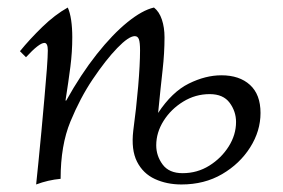

<svg xmlns="http://www.w3.org/2000/svg" viewBox="-20 -475 752 510"><path d="M76 15Q78 -6 82 -43.5Q86 -81 90 -126Q94 -171 98 -214.5Q102 -258 104.5 -292Q107 -326 107 -341Q107 -361 98 -361Q84 -361 49 -323L33 -339Q59 -371 92.5 -403.5Q126 -436 160 -455Q166 -442 169 -421.5Q172 -401 172 -376Q172 -337 167 -298Q162 -259 154 -208H156Q195 -278 237 -331Q279 -384 318.5 -416Q358 -448 389 -455Q403 -444 410 -423Q417 -402 417 -376Q417 -334 412 -290Q407 -246 400 -175Q437 -231 481.5 -253Q526 -275 568 -275Q616 -275 644 -249.5Q672 -224 672 -175Q672 -127 644.5 -83.5Q617 -40 570 -12.5Q523 15 462 15Q423 15 391.5 0.5Q360 -14 344 -45.5Q328 -77 334 -128Q342 -187 347 -245.5Q352 -304 352 -341Q352 -362 349 -370.5Q346 -379 338 -379Q322 -379 291.5 -347.5Q261 -316 226 -264Q193 -215 167 -152Q141 -89 141 0Q108 3 76 15ZM537 -225Q499 -225 466.5 -205Q434 -185 414.5 -154Q395 -123 395 -89Q395 -61 412 -38Q429 -15 465 -15Q504 -15 536 -35Q568 -55 587.5 -86Q607 -117 607 -151Q607 -179 590 -202Q573 -225 537 -225Z"/></svg>

Font: Bona Nova
Style: Italic
Weight: 400
Italic angle: -4°
Designer: Mateusz Machalski
Foundry: Capitalics
Version: Version 4.001; ttfautohint (v1.8.3)